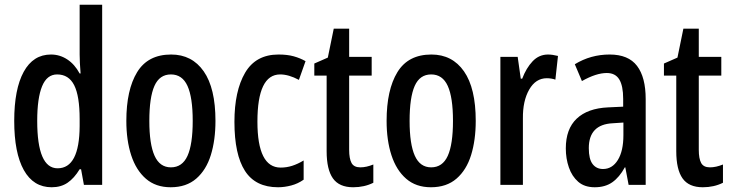

<svg xmlns="http://www.w3.org/2000/svg" viewBox="-20 -780 3086 810"><path d="M198 10Q121 10 80.5 -62.5Q40 -135 40 -270Q40 -404 80 -477Q120 -550 195 -550Q232 -550 263.5 -529.5Q295 -509 316 -470H320Q318 -495 317 -514Q316 -533 316 -550V-760H411V0H334L322 -66H316Q293 -28 265 -9Q237 10 198 10ZM223 -70Q315 -70 316 -248V-278Q316 -375 293 -420.5Q270 -466 221 -466Q178 -466 157.5 -416Q137 -366 137 -270Q137 -70 223 -70Z M889 -270Q889 -189 869.5 -126Q850 -63 808 -26.5Q766 10 700 10Q637 10 595.5 -26Q554 -62 533.5 -125Q513 -188 513 -270Q513 -401 558.5 -475.5Q604 -550 702 -550Q790 -550 839.5 -479Q889 -408 889 -270ZM610 -270Q610 -172 632 -123Q654 -74 701 -74Q749 -74 771 -122.5Q793 -171 793 -270Q793 -369 771 -417.5Q749 -466 701 -466Q653 -466 631.5 -417.5Q610 -369 610 -270Z M1153 10Q1058 10 1013.5 -59Q969 -128 969 -266Q969 -396 1014 -473Q1059 -550 1155 -550Q1192 -550 1219 -542.5Q1246 -535 1269 -522L1241 -443Q1198 -466 1162 -466Q1066 -466 1066 -267Q1066 -73 1164 -73Q1189 -73 1212.5 -80.5Q1236 -88 1261 -103V-22Q1237 -5 1208.5 2.5Q1180 10 1153 10Z M1500 -74Q1513 -74 1526.5 -77Q1540 -80 1555 -86V-9Q1517 10 1470 10Q1411 10 1384.5 -27.5Q1358 -65 1358 -142V-461H1306V-512L1363 -537L1388 -659H1453V-540H1548V-461H1453V-148Q1453 -111 1463 -92.5Q1473 -74 1500 -74Z M1987 -270Q1987 -189 1967.5 -126Q1948 -63 1906 -26.5Q1864 10 1798 10Q1735 10 1693.5 -26Q1652 -62 1631.5 -125Q1611 -188 1611 -270Q1611 -401 1656.5 -475.5Q1702 -550 1800 -550Q1888 -550 1937.5 -479Q1987 -408 1987 -270ZM1708 -270Q1708 -172 1730 -123Q1752 -74 1799 -74Q1847 -74 1869 -122.5Q1891 -171 1891 -270Q1891 -369 1869 -417.5Q1847 -466 1799 -466Q1751 -466 1729.5 -417.5Q1708 -369 1708 -270Z M2292 -550Q2301 -550 2311.5 -548.5Q2322 -547 2334 -544L2323 -444Q2315 -447 2305.5 -448.5Q2296 -450 2287 -450Q2240 -450 2212.5 -402Q2185 -354 2186 -280V0H2091V-540H2164L2177 -448H2183Q2200 -493 2227 -521.5Q2254 -550 2292 -550Z M2552 -550Q2631 -550 2667.5 -502Q2704 -454 2704 -362V0H2632L2618 -74H2616Q2593 -32 2563 -11Q2533 10 2489 10Q2446 10 2419.5 -13Q2393 -36 2380 -73.5Q2367 -111 2367 -154Q2367 -236 2413 -279.5Q2459 -323 2545 -327L2609 -330V-363Q2609 -418 2592.5 -445Q2576 -472 2540 -472Q2495 -472 2435 -438L2405 -509Q2472 -550 2552 -550ZM2565 -260Q2464 -255 2464 -155Q2464 -109 2480 -88Q2496 -67 2524 -67Q2563 -67 2586.5 -105Q2610 -143 2610 -210V-263Z M2975 -74Q2988 -74 3001.5 -77Q3015 -80 3030 -86V-9Q2992 10 2945 10Q2886 10 2859.5 -27.5Q2833 -65 2833 -142V-461H2781V-512L2838 -537L2863 -659H2928V-540H3023V-461H2928V-148Q2928 -111 2938 -92.5Q2948 -74 2975 -74Z"/></svg>

Font: Noto Sans Kannada ExtraCondensed Medium
Style: Regular
Weight: 500
Width: 2
Designer: Jelle Bosma - Monotype Design Team
Foundry: Monotype Imaging Inc.
Version: Version 2.005; ttfautohint (v1.8.4.7-5d5b)